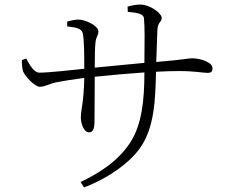

<svg xmlns="http://www.w3.org/2000/svg" viewBox="-20 -781 1040 843"><path d="M155 -400C176 -400 198 -413 224 -419C255 -425 296 -432 350 -439C348 -329 335 -301 335 -265C335 -240 347 -200 371 -200C389 -200 395 -215 395 -255L396 -444C462 -451 540 -458 614 -463C614 -347 604 -234 551 -154C497 -71 410 -18 334 18L349 42C468 -4 552 -72 592 -127C659 -218 662 -345 665 -466C703 -468 738 -469 767 -469C837 -469 871 -461 891 -461C908 -461 913 -468 913 -481C913 -508 860 -525 824 -525C802 -525 792 -519 666 -509L671 -649C673 -687 690 -682 690 -703C690 -722 640 -761 595 -761C578 -761 559 -757 540 -752L541 -729C582 -725 610 -721 612 -701C616 -663 615 -600 614 -505L396 -484C396 -532 397 -574 399 -591C401 -622 412 -623 412 -643C412 -668 355 -695 325 -695C310 -695 290 -691 275 -686V-665C316 -661 338 -655 343 -636C350 -612 350 -527 350 -479C292 -473 193 -462 153 -462C129 -462 111 -495 95 -524L76 -517C76 -503 77 -478 82 -466C92 -444 133 -400 155 -400Z"/></svg>

Font: Source Han Serif CN Light
Style: Regular
Weight: 300
Designer: Ryoko NISHIZUKA 西塚涼子 (kana & ideographs); Frank Grießhammer (Latin, Greek & Cyrillic); Wenlong ZHANG 张文龙 (bopomofo); San
Foundry: Adobe
Version: Version 2.003;hotconv 1.1.1;makeotfexe 2.6.0